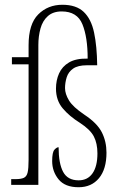

<svg xmlns="http://www.w3.org/2000/svg" viewBox="-20 -776 504 806"><path d="M310 10Q253 10 226 -23Q199 -56 199 -100Q199 -137 208.5 -147.5Q218 -158 226 -158Q226 -90 245 -54.5Q264 -19 310 -19Q348 -19 368.5 -48.5Q389 -78 389 -132Q389 -174 374 -203Q359 -232 316 -260Q271 -288 243 -321.5Q215 -355 215 -404Q215 -439 228 -468Q241 -497 270 -514Q299 -531 348 -530Q348 -620 326 -674Q304 -728 239 -728Q203 -728 181 -708.5Q159 -689 150 -656.5Q141 -624 141 -587V0H27V-24H45Q68 -24 80 -29.5Q92 -35 96 -52Q100 -69 100 -105V-506H30V-536H100V-586Q100 -675 140.5 -715.5Q181 -756 242 -756Q300 -756 331.5 -726Q363 -696 375 -639Q387 -582 388 -502H345Q307 -502 287 -488Q267 -474 260 -451.5Q253 -429 253 -406Q253 -382 269.5 -354.5Q286 -327 335 -294Q388 -259 407.5 -220.5Q427 -182 427 -135Q427 -66 395.5 -28Q364 10 310 10Z"/></svg>

Font: Noto Serif Ethiopic ExtraCondensed ExtraLight
Style: Regular
Weight: 200
Width: 2
Designer: Monotype Design Team
Foundry: Monotype Imaging Inc.
Version: Version 2.102; ttfautohint (v1.8.4.7-5d5b)